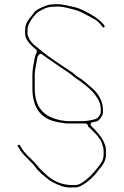

<svg xmlns="http://www.w3.org/2000/svg" viewBox="-20 -640 578 898"><path d="M247 -609.5C266.1 -609.5 290.6 -604.9 306.8 -600C320.1 -595.9 332 -594.7 349.7 -587.6C371.6 -578.8 403.1 -559.4 421.6 -550.2C431.4 -545.2 445.9 -532.8 454.5 -520.9C461.7 -511.3 463.7 -509.7 467.5 -512.5C470.1 -514.5 470.8 -518.4 463.5 -526.9C443.6 -550 409.8 -572.5 376.2 -588.2L354.1 -598.5C345.3 -602.6 334.7 -605.3 327.4 -606.8C302.8 -611.9 275 -620.5 245.7 -620.5C241.7 -620.5 234.3 -619.5 229 -619.5C213.5 -619.5 202.9 -616.9 190.7 -611.9C168.6 -602.9 148.7 -594.4 139.2 -580.8C124.4 -559.8 101.6 -539.3 98.5 -512.3C98.5 -508.6 98 -501.5 97.4 -495.7C95.5 -476.5 100.6 -460.4 109.2 -448.2C119.5 -433.8 132.9 -421.2 148 -408.6C157.2 -400.9 149.5 -390.8 145.9 -382L142.2 -367.5C137.9 -341.7 131.5 -316.4 131.5 -289V-227C131.5 -128.3 177.8 -77.2 264.7 -66.4L278.8 -64.4C284.2 -63.6 289.3 -62.5 293 -62.5H379C385 -62.5 390.5 -57.9 391.4 -51.8C391.7 -49.7 392.2 -48.6 393.6 -47.1L401.2 -40.4C401.4 -40.3 401.6 -40 401.8 -39.8L415.8 -25.8C428.9 -12.7 448.7 6.7 455.9 28L461.9 46.3C464.2 53.2 464.5 60.2 464.5 69V89C464.5 89.6 464.4 90.7 464.2 91.5L462.2 101.5C459.6 114.7 450.5 125.8 445.5 132.5C427.7 156.2 403.4 186.3 375.5 206C368 211.3 351.3 225.5 333 225.5H318C265.7 225.5 224.7 204.2 195.4 176.1C185.9 167 167.5 151.2 156.1 136.6C141.4 117.9 133.4 112.1 113.2 91.8C92.8 71.5 84.2 60 72.4 38.6C69.4 34.8 59.4 38.1 63.4 44.1C69.6 53.4 74.2 61.8 81.1 71.7C96.9 92.7 129.1 118.5 147.2 143.8C156.5 156.7 174.7 174.1 187.7 184.1C200.1 193.8 209.5 203.3 222.8 209.9C248.9 224.4 284.1 240.4 318.6 236.6C318.9 236.5 319.6 236.5 320 236.5H333C346.5 236.5 355.4 230.9 365.9 225.1C393.8 209.6 422.4 182.1 440.8 155.8C441 155.5 441.3 155 441.7 154.7C458 136.3 472.5 117 475.5 90.4V69C475.5 58.1 474.8 50.5 473.1 42.8L465.4 23.7C456.9 3.3 441.1 -14 424.9 -32.5L409.2 -48.2C391.6 -65.7 418 -69.5 418 -69.5C423.2 -69.5 431.4 -71.3 438.1 -75.1C446 -79.4 461.5 -101.9 461.5 -112V-125C461.5 -139.8 458.5 -158 452.6 -171.4C441.3 -196.7 429.7 -211.6 408.9 -229.5L387.9 -247.5C376.8 -257 364.7 -268.1 354 -274C338.9 -282.4 329.5 -292.3 318.7 -300.9L301.1 -312.6C255.8 -342.8 207 -373.1 163.9 -410.5C145.8 -426.1 115.9 -443.7 108.7 -479.5C108.6 -480.2 108.5 -481.2 108.5 -482V-495C108.5 -500.6 108.9 -505.3 109.5 -511C110.1 -516.3 112.2 -520.8 115.7 -528.4C121 -540 127.9 -551 135.5 -560.1L146.8 -573.3C150.7 -577.8 153.7 -580.9 158.7 -583.8C175.8 -593.7 197.6 -608.5 229 -608.5C235 -608.5 241 -609.5 247 -609.5ZM450.5 -112C450.5 -110.2 450 -108.1 449.2 -106.4C443.9 -95.9 437.7 -84.4 418.1 -80.7C404.4 -78 386.8 -73.5 368 -73.5H294C289.9 -73.5 285.3 -74 281.1 -74.6C195 -87 142.5 -126.8 142.5 -227V-289C142.5 -306.2 145.5 -322.9 148.8 -336.9C151.7 -348.8 152.1 -362.6 156.4 -376.8L166.4 -388.2C170 -389 173.7 -388.1 176.6 -385.9C199 -368.7 222.5 -354.7 246.4 -337.1C272.7 -317.7 303.2 -301.2 329.2 -278.4C338.5 -270.3 349.9 -265.2 365 -252.6C381.1 -240.1 406 -221.1 420.9 -201.6C433.9 -184.6 451.5 -161.3 451.5 -127C451.5 -121.8 450.5 -116.5 450.5 -112Z"/></svg>

Font: CiSf OpenHand
Style: Hln
Weight: 400
Foundry: Cannot Into Space Fonts
Version: Version 0.7892